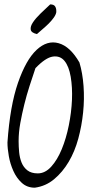

<svg xmlns="http://www.w3.org/2000/svg" viewBox="-20 -870 423 891"><path d="M14.6 -209Q26.4 -378.9 63.5 -485.8Q100.6 -592.8 149.9 -638.7Q199.2 -684.6 252.4 -669.4Q305.7 -654.3 348.6 -580.1Q363.3 -531.2 367.7 -470.7Q372.1 -410.2 365.7 -348.1Q359.4 -286.1 343.3 -226.6Q327.1 -167 298.8 -119.1Q270.5 -71.3 231.4 -38.6Q192.4 -5.9 141.6 1Q105.5 1 81.1 -21.5Q56.6 -43.9 42 -76.7Q27.3 -109.4 21 -145Q14.6 -180.7 14.6 -209ZM66.4 -214.8Q66.4 -190.4 68.8 -164.1Q71.3 -137.7 80.1 -115.7Q88.9 -93.8 106.9 -79.6Q125 -65.4 155.3 -65.4Q189.5 -65.4 217.8 -96.7Q246.1 -127.9 266.6 -177.7Q287.1 -227.5 299.3 -288.1Q311.5 -348.6 314 -406.7Q316.4 -464.8 308.1 -513.7Q299.8 -562.5 279.3 -587.4Q258.8 -612.3 225.1 -607.4Q191.4 -602.5 144.5 -553.7Q130.9 -513.7 117.2 -471.2Q103.5 -428.7 92.8 -385.3Q82 -341.8 74.2 -298.8Q66.4 -255.9 66.4 -214.8ZM151.4 -711.9Q125 -717.8 122.6 -732.4Q120.1 -747.1 132.8 -766.1Q145.5 -785.2 168 -807.1Q190.4 -829.1 212.9 -849.6Q229.5 -849.6 235.4 -840.8Q241.2 -832 241.2 -820.3V-813.5Q239.3 -801.8 229.5 -788.1Q219.7 -774.4 206.1 -760.7Q192.4 -747.1 177.2 -734.4Q162.1 -721.7 151.4 -711.9Z"/></svg>

Font: Shadows Into Light
Style: Regular
Weight: 400
Designer: Kimberly Geswein
Foundry: Kimberly Geswein
Version: Version 001.000